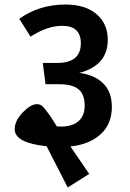

<svg xmlns="http://www.w3.org/2000/svg" viewBox="-20 -712 574 848"><path d="M474 -240Q474 -164 424.5 -119Q375 -74 291 -65L374 56L279 116L186 -66Q45 -81 45 -141Q45 -179 80.5 -215.5Q116 -252 143 -252Q153 -252 161 -247.5Q169 -243 181.5 -227Q194 -211 202 -199.5Q210 -188 231 -154Q237 -153 250 -153Q300 -153 327 -177Q354 -201 354 -246Q354 -295 327 -317.5Q300 -340 242 -340H181L169 -434H233Q337 -434 337 -521Q337 -598 255 -598Q189 -598 115 -550L65 -629Q154 -692 269 -692Q357 -692 406.5 -649.5Q456 -607 456 -536Q456 -423 330 -390Q396 -382 435 -344.5Q474 -307 474 -240Z"/></svg>

Font: FiraGO Medium
Style: Regular
Weight: 500
Designer: bBox Type
Foundry: bBox Type GmbH
Version: Version 1.001;PS 001.001;hotconv 1.0.88;makeotf.lib2.5.64775